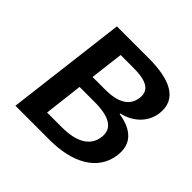

<svg xmlns="http://www.w3.org/2000/svg" viewBox="-164 -818 982 982"><g transform="rotate(45 327.5 -327.0)"><path d="M71 0H320C478 0 603 -61 619 -192C630 -280 579 -331 478 -347V-351C564 -371 611 -431 619 -493C634 -613 529 -654 381 -654H151ZM246 -383 268 -564H361C455 -564 499 -539 492 -479C485 -418 437 -383 337 -383ZM210 -90 235 -300H343C451 -300 504 -268 496 -200C487 -126 423 -90 317 -90Z"/></g></svg>

Font: Falling Sky
Style: ExtObl
Weight: 400
Designer: Paul D. Hunt
Foundry: Adobe Systems Incorporated
Version: Version 1.02